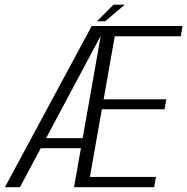

<svg xmlns="http://www.w3.org/2000/svg" viewBox="-46 -784 784 804"><path d="M-25.5 0H37.5L384 -649.5L389 -675H338ZM103 -163.5H308L315.5 -205.5H124ZM264 0H599.5L607 -43H330.5L380.5 -326.5H643L650.5 -368H388L434.5 -632H711L718.5 -675H383ZM360 -695H394.5L476.5 -764.5H429.5Z"/></svg>

Font: Anybody SemiCondensed Light
Style: Italic
Weight: 300
Width: 4
Italic angle: -10°
Version: Version 1.113;gftools[0.9.25]